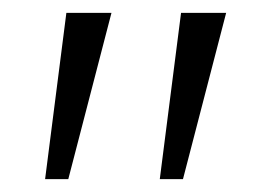

<svg xmlns="http://www.w3.org/2000/svg" viewBox="-20 -720 421 298"><path d="M228 -442 261 -700H331L264 -442ZM50 -442 83 -700H153L86 -442Z"/></svg>

Font: Lexend ExtraLight
Style: Regular
Weight: 200
Designer: Bonnie Shaver-Troup, Thomas Jockin
Foundry: Lexend
Version: Version 1.007; ttfautohint (v1.8.3)